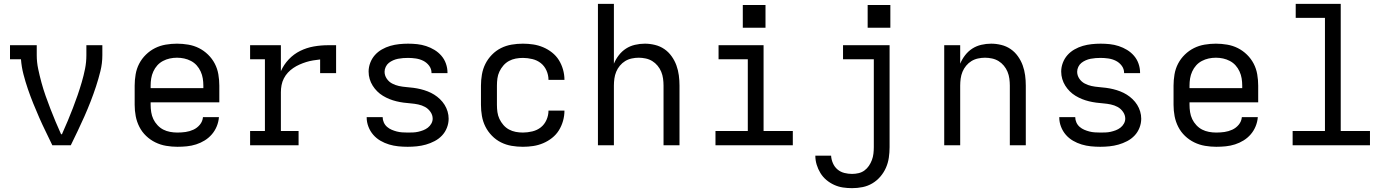

<svg xmlns="http://www.w3.org/2000/svg" viewBox="-20 -755 7240 998"><path d="M252 0Q235 -36 217.5 -71.5Q200 -107 184 -143.5Q168 -180 153 -217Q138 -254 125 -292Q112 -330 102 -368.5Q92 -407 89 -447H32V-520H171V-468Q171 -432 178.5 -396.5Q186 -361 195.5 -326Q205 -291 217 -257Q229 -223 242 -189.5Q255 -156 269 -122.5Q283 -89 298 -56L300 -59L302 -56L304 -62Q319 -95 332.5 -127.5Q346 -160 359 -193.5Q372 -227 383.5 -260.5Q395 -294 405 -328Q415 -362 422 -397Q429 -432 429 -468V-520H512V-468Q512 -426 502 -385.5Q492 -345 479 -305.5Q466 -266 451 -227.5Q436 -189 419 -150.5Q402 -112 384 -74.5Q366 -37 348 0Z M902 8Q873 8 843.5 3Q814 -2 787.5 -15Q761 -28 739.5 -48.5Q718 -69 704.5 -95.5Q691 -122 685.5 -151Q680 -180 680 -210V-310Q680 -339 685 -368.5Q690 -398 703.5 -424Q717 -450 738.5 -471Q760 -492 786 -505Q812 -518 841.5 -523Q871 -528 900 -528Q929 -528 958.5 -523Q988 -518 1014 -505Q1040 -492 1061.5 -471Q1083 -450 1096.5 -424Q1110 -398 1115 -368.5Q1120 -339 1120 -310V-223H763V-210Q763 -191 766 -172Q769 -153 777 -136Q785 -119 798.5 -104.5Q812 -90 828.5 -81.5Q845 -73 864 -69.5Q883 -66 902 -66Q924 -66 945 -69Q966 -72 985.5 -81Q1005 -90 1019 -107Q1033 -124 1035 -146H1118Q1116 -121 1106.5 -98Q1097 -75 1081 -56.5Q1065 -38 1044 -25Q1023 -12 999.5 -4.5Q976 3 951.5 5.5Q927 8 902 8ZM763 -297H1037V-310Q1037 -329 1034 -347.5Q1031 -366 1023 -383.5Q1015 -401 1002.5 -415Q990 -429 973 -438Q956 -447 937.5 -451Q919 -455 900 -455Q881 -455 862.5 -451Q844 -447 827 -438Q810 -429 797.5 -415Q785 -401 777 -383.5Q769 -366 766 -347.5Q763 -329 763 -310Z M1280 0V-74H1357V-447H1280V-520H1440V-385Q1455 -419 1481 -446.5Q1507 -474 1540.5 -490.5Q1574 -507 1611 -513.5Q1648 -520 1686 -520H1727V-375H1644V-446Q1626 -444 1607.5 -441Q1589 -438 1571.5 -432.5Q1554 -427 1537 -419.5Q1520 -412 1504.5 -401.5Q1489 -391 1476.5 -377.5Q1464 -364 1455.5 -347.5Q1447 -331 1443.5 -312.5Q1440 -294 1440 -276V-74H1532V0Z M2099 8Q2074 8 2050 5.5Q2026 3 2002.5 -4Q1979 -11 1957.5 -23.5Q1936 -36 1920 -54.5Q1904 -73 1895 -96.5Q1886 -120 1886 -144V-146H1969Q1969 -132 1975 -118.5Q1981 -105 1992 -95.5Q2003 -86 2016 -80.5Q2029 -75 2042.5 -71.5Q2056 -68 2070.5 -67Q2085 -66 2099 -66Q2113 -66 2126.5 -66.5Q2140 -67 2153.5 -70Q2167 -73 2180 -78Q2193 -83 2204 -91.5Q2215 -100 2222 -112.5Q2229 -125 2229 -138Q2229 -157 2217.5 -173.5Q2206 -190 2189.5 -199Q2173 -208 2154 -212Q2135 -216 2116 -217.5Q2097 -219 2078 -221.5Q2059 -224 2040.5 -228.5Q2022 -233 2004.5 -240Q1987 -247 1970.5 -257Q1954 -267 1940.5 -280.5Q1927 -294 1917 -310Q1907 -326 1901.5 -344.5Q1896 -363 1896 -383Q1896 -406 1904.5 -428.5Q1913 -451 1928.5 -468.5Q1944 -486 1965 -498Q1986 -510 2008.5 -516.5Q2031 -523 2054.5 -525.5Q2078 -528 2101 -528Q2125 -528 2148.5 -525.5Q2172 -523 2195 -515.5Q2218 -508 2238.5 -495.5Q2259 -483 2274.5 -465Q2290 -447 2298 -424Q2306 -401 2306 -378V-375H2223V-376Q2223 -397 2210.5 -413.5Q2198 -430 2180 -439Q2162 -448 2141.5 -451Q2121 -454 2101 -454Q2088 -454 2075 -453Q2062 -452 2049 -449.5Q2036 -447 2023.5 -441.5Q2011 -436 2001 -428Q1991 -420 1985 -407.5Q1979 -395 1979 -382Q1979 -363 1990 -346.5Q2001 -330 2018 -321Q2035 -312 2053.5 -308Q2072 -304 2091 -302.5Q2110 -301 2129 -298.5Q2148 -296 2166.5 -291.5Q2185 -287 2203 -280Q2221 -273 2237 -263Q2253 -253 2267 -239.5Q2281 -226 2291 -210Q2301 -194 2306.5 -175.5Q2312 -157 2312 -138Q2312 -114 2303 -91Q2294 -68 2277.5 -50.5Q2261 -33 2239 -21.5Q2217 -10 2194 -3.5Q2171 3 2147 5.5Q2123 8 2099 8Z M2698 8Q2668 8 2639 3Q2610 -2 2584 -15Q2558 -28 2537 -49.5Q2516 -71 2503 -97Q2490 -123 2485 -152Q2480 -181 2480 -210V-310Q2480 -339 2485 -368Q2490 -397 2503 -423Q2516 -449 2537 -470.5Q2558 -492 2584 -505Q2610 -518 2639 -523Q2668 -528 2698 -528Q2725 -528 2751.5 -524Q2778 -520 2803 -509.5Q2828 -499 2849.5 -482Q2871 -465 2885 -442.5Q2899 -420 2906.5 -393.5Q2914 -367 2914 -340H2831Q2831 -365 2820.5 -388.5Q2810 -412 2791 -427Q2772 -442 2747 -448Q2722 -454 2698 -454Q2679 -454 2660.5 -450.5Q2642 -447 2625.5 -438Q2609 -429 2596.5 -414.5Q2584 -400 2576 -383Q2568 -366 2565.5 -347.5Q2563 -329 2563 -310V-210Q2563 -191 2565.5 -172.5Q2568 -154 2576 -137Q2584 -120 2596.5 -105.5Q2609 -91 2625.5 -82Q2642 -73 2660.5 -69.5Q2679 -66 2698 -66Q2722 -66 2747 -72Q2772 -78 2791 -93Q2810 -108 2820.5 -131.5Q2831 -155 2831 -180H2914Q2914 -153 2906.5 -126.5Q2899 -100 2885 -77.5Q2871 -55 2849.5 -38Q2828 -21 2803 -10.5Q2778 0 2751.5 4Q2725 8 2698 8Z M3088 0V-735H3171V-424Q3181 -448 3197 -468.5Q3213 -489 3234 -502.5Q3255 -516 3280.5 -522Q3306 -528 3332 -528Q3358 -528 3384.5 -521.5Q3411 -515 3433 -500Q3455 -485 3471 -462.5Q3487 -440 3496 -415Q3505 -390 3508.5 -363.5Q3512 -337 3512 -310V0H3429V-310Q3429 -328 3426.5 -346.5Q3424 -365 3417 -382Q3410 -399 3398 -413.5Q3386 -428 3370.5 -437.5Q3355 -447 3336.5 -451Q3318 -455 3300 -455Q3282 -455 3263.5 -451Q3245 -447 3229.5 -437.5Q3214 -428 3202 -413.5Q3190 -399 3183 -382Q3176 -365 3173.5 -346.5Q3171 -328 3171 -310V0Z M3699 0V-74H3867V-447H3715V-520H3949V-74H4101V0ZM3841 -611V-729H3959V-611Z M4409 223Q4385 223 4361.5 219.5Q4338 216 4316 206Q4294 196 4275.5 180.5Q4257 165 4244.5 144.5Q4232 124 4225 101Q4218 78 4218 54H4300Q4301 74 4309.5 93.5Q4318 113 4333.5 126Q4349 139 4369 144Q4389 149 4409 149Q4426 149 4443 145Q4460 141 4473.5 131Q4487 121 4496.5 107Q4506 93 4512 77Q4518 61 4520 44Q4522 27 4522 10V-447H4362V-520H4604V10Q4604 38 4600 65Q4596 92 4585 117Q4574 142 4556 163Q4538 184 4514.5 198Q4491 212 4464 217.5Q4437 223 4409 223ZM4490 -611V-729H4608V-611Z M4888 0V-520H4971V-424Q4981 -448 4997 -468.5Q5013 -489 5034 -502.5Q5055 -516 5080.5 -522Q5106 -528 5132 -528Q5158 -528 5184.5 -521.5Q5211 -515 5233 -500Q5255 -485 5271 -462.5Q5287 -440 5296 -415Q5305 -390 5308.5 -363.5Q5312 -337 5312 -310V0H5229V-310Q5229 -328 5226.5 -346.5Q5224 -365 5217 -382Q5210 -399 5198 -413.5Q5186 -428 5170.5 -437.5Q5155 -447 5136.5 -451Q5118 -455 5100 -455Q5082 -455 5063.5 -451Q5045 -447 5029.5 -437.5Q5014 -428 5002 -413.5Q4990 -399 4983 -382Q4976 -365 4973.5 -346.5Q4971 -328 4971 -310V0Z M5699 8Q5674 8 5650 5.5Q5626 3 5602.5 -4Q5579 -11 5557.5 -23.5Q5536 -36 5520 -54.5Q5504 -73 5495 -96.5Q5486 -120 5486 -144V-146H5569Q5569 -132 5575 -118.5Q5581 -105 5592 -95.5Q5603 -86 5616 -80.5Q5629 -75 5642.5 -71.5Q5656 -68 5670.5 -67Q5685 -66 5699 -66Q5713 -66 5726.5 -66.5Q5740 -67 5753.5 -70Q5767 -73 5780 -78Q5793 -83 5804 -91.5Q5815 -100 5822 -112.5Q5829 -125 5829 -138Q5829 -157 5817.5 -173.5Q5806 -190 5789.5 -199Q5773 -208 5754 -212Q5735 -216 5716 -217.5Q5697 -219 5678 -221.5Q5659 -224 5640.5 -228.5Q5622 -233 5604.5 -240Q5587 -247 5570.5 -257Q5554 -267 5540.5 -280.5Q5527 -294 5517 -310Q5507 -326 5501.5 -344.5Q5496 -363 5496 -383Q5496 -406 5504.5 -428.5Q5513 -451 5528.5 -468.5Q5544 -486 5565 -498Q5586 -510 5608.5 -516.5Q5631 -523 5654.5 -525.5Q5678 -528 5701 -528Q5725 -528 5748.5 -525.5Q5772 -523 5795 -515.5Q5818 -508 5838.5 -495.5Q5859 -483 5874.5 -465Q5890 -447 5898 -424Q5906 -401 5906 -378V-375H5823V-376Q5823 -397 5810.5 -413.5Q5798 -430 5780 -439Q5762 -448 5741.5 -451Q5721 -454 5701 -454Q5688 -454 5675 -453Q5662 -452 5649 -449.5Q5636 -447 5623.5 -441.5Q5611 -436 5601 -428Q5591 -420 5585 -407.5Q5579 -395 5579 -382Q5579 -363 5590 -346.5Q5601 -330 5618 -321Q5635 -312 5653.5 -308Q5672 -304 5691 -302.5Q5710 -301 5729 -298.5Q5748 -296 5766.5 -291.5Q5785 -287 5803 -280Q5821 -273 5837 -263Q5853 -253 5867 -239.5Q5881 -226 5891 -210Q5901 -194 5906.5 -175.5Q5912 -157 5912 -138Q5912 -114 5903 -91Q5894 -68 5877.5 -50.5Q5861 -33 5839 -21.5Q5817 -10 5794 -3.5Q5771 3 5747 5.5Q5723 8 5699 8Z M6302 8Q6273 8 6243.5 3Q6214 -2 6187.5 -15Q6161 -28 6139.5 -48.5Q6118 -69 6104.5 -95.5Q6091 -122 6085.5 -151Q6080 -180 6080 -210V-310Q6080 -339 6085 -368.5Q6090 -398 6103.5 -424Q6117 -450 6138.5 -471Q6160 -492 6186 -505Q6212 -518 6241.5 -523Q6271 -528 6300 -528Q6329 -528 6358.5 -523Q6388 -518 6414 -505Q6440 -492 6461.5 -471Q6483 -450 6496.5 -424Q6510 -398 6515 -368.5Q6520 -339 6520 -310V-223H6163V-210Q6163 -191 6166 -172Q6169 -153 6177 -136Q6185 -119 6198.5 -104.5Q6212 -90 6228.5 -81.5Q6245 -73 6264 -69.5Q6283 -66 6302 -66Q6324 -66 6345 -69Q6366 -72 6385.5 -81Q6405 -90 6419 -107Q6433 -124 6435 -146H6518Q6516 -121 6506.5 -98Q6497 -75 6481 -56.5Q6465 -38 6444 -25Q6423 -12 6399.5 -4.5Q6376 3 6351.5 5.5Q6327 8 6302 8ZM6163 -297H6437V-310Q6437 -329 6434 -347.5Q6431 -366 6423 -383.5Q6415 -401 6402.5 -415Q6390 -429 6373 -438Q6356 -447 6337.5 -451Q6319 -455 6300 -455Q6281 -455 6262.5 -451Q6244 -447 6227 -438Q6210 -429 6197.5 -415Q6185 -401 6177 -383.5Q6169 -366 6166 -347.5Q6163 -329 6163 -310Z M6699 0V-74H6867V-662H6715V-735H6949V-74H7101V0Z"/></svg>

Font: Nova Nerd Font
Style: Regular
Weight: 400
Designer: Belleve Invis
Foundry: Belleve Invis
Version: Version 24.1.4; ttfautohint (v1.8.4);Nerd Fonts 3.1.1